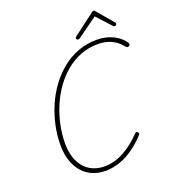

<svg xmlns="http://www.w3.org/2000/svg" viewBox="-217 -1428 1424 1604"><g transform="rotate(-20 495.5 -626.0)"><path d="M444 20Q378 20 326 -3Q274 -26 237 -69Q200 -112 180 -173Q160 -234 160 -312Q160 -397 178.5 -483.5Q197 -570 232 -651Q267 -732 318 -801.5Q369 -871 434 -923.5Q499 -976 576.5 -1005.5Q654 -1035 744 -1035Q797 -1035 842.5 -1021.5Q888 -1008 925 -982.5Q962 -957 987 -920Q993 -910 990 -903Q987 -896 977 -891Q969 -887 963.5 -890Q958 -893 947 -904Q923 -935 891.5 -956Q860 -977 822 -987.5Q784 -998 741 -998Q659 -998 587 -970Q515 -942 455 -892Q395 -842 348 -776Q301 -710 268.5 -633Q236 -556 218.5 -474Q201 -392 201 -311Q201 -243 218 -188.5Q235 -134 267.5 -96Q300 -58 345.5 -38Q391 -18 447 -18Q492 -18 535.5 -30Q579 -42 620.5 -64.5Q662 -87 701.5 -118Q741 -149 778 -188Q786 -196 791.5 -197Q797 -198 805 -190Q812 -184 811.5 -178Q811 -172 803 -163Q750 -106 691.5 -65Q633 -24 570 -2Q507 20 444 20ZM603 -1090Q596 -1090 591 -1094.5Q586 -1099 586 -1105Q586 -1109 587.5 -1111.5Q589 -1114 593 -1118L785 -1263Q791 -1268 794.5 -1270Q798 -1272 802 -1272Q806 -1272 809 -1270Q812 -1268 817 -1263L940 -1118Q942 -1116 943.5 -1112.5Q945 -1109 945 -1106Q945 -1099 939 -1094.5Q933 -1090 927 -1090Q923 -1090 920 -1091.5Q917 -1093 913 -1097L797 -1224L620 -1097Q613 -1092 610 -1091Q607 -1090 603 -1090Z"/></g></svg>

Font: Playwrite CO Thin
Style: Regular
Weight: 250
Version: Version 1.002